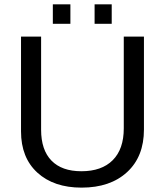

<svg xmlns="http://www.w3.org/2000/svg" viewBox="-20 -857 762 887"><path d="M356.9 9.8Q228.5 9.8 152.8 -59.3Q77.1 -128.4 77.1 -250V-688H169.9V-257.8Q169.9 -164.1 217.8 -115Q265.6 -65.9 356 -65.9Q449.7 -65.9 500.7 -116.9Q551.8 -168 551.8 -264.2V-688H645V-258.8Q645 -133.3 567.1 -61.8Q489.3 9.8 356.9 9.8ZM496.1 -747.1H417V-836.9H496.1ZM305.2 -747.1H224.1V-836.9H305.2Z"/></svg>

Font: Libra Sans Modern
Style: Regular
Weight: 400
Foundry: Stefan Peev, Context Ltd
Version: Version 1.000